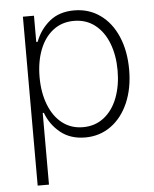

<svg xmlns="http://www.w3.org/2000/svg" viewBox="-53 -583 664 826"><g transform="rotate(-5 279.5 -169.5)"><path d="M76.2 -530.3H124V-417H129.9Q149.9 -469.7 191.7 -503.9Q233.4 -538.1 297.9 -538.1Q361.3 -538.1 409.9 -503.4Q458.5 -468.8 485.1 -406.5Q511.7 -344.2 511.7 -263.7Q511.7 -183.6 484.9 -121.3Q458 -59.1 409.7 -24.2Q361.3 10.7 298.8 10.7Q234.9 10.7 192.1 -23.7Q149.4 -58.1 129.9 -110.4H125V199.2H76.2ZM293 -34.2Q345.2 -34.2 383.5 -64.2Q421.9 -94.2 441.9 -146.7Q461.9 -199.2 461.9 -264.6Q461.9 -329.6 441.9 -381.6Q421.9 -433.6 383.8 -463.4Q345.7 -493.2 293 -493.2Q240.7 -493.2 202.9 -463.9Q165 -434.6 145 -382.8Q125 -331.1 125 -264.6Q125 -198.2 145.3 -145.8Q165.5 -93.3 203.4 -63.7Q241.2 -34.2 293 -34.2Z"/></g></svg>

Font: Pretendard ExtraLight
Style: Regular
Weight: 200
Designer: Base glyphs from Inter by Rasmus Andersson; Hangeul glyphs from Noto Sans CJK(Source Han Sans) by Jang Soo-young and Kan
Foundry: Kil Hyung-jin
Version: Version 1.309